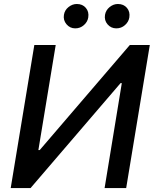

<svg xmlns="http://www.w3.org/2000/svg" viewBox="-20 -956 787 976"><path d="M154.5 -727.3 34.4 0H135.3L592.8 -533.4H599.2L511.7 0H621.4L741.5 -727.3H640L181.9 -193.2H175.1L263.2 -727.3ZM571.4 -811.8Q544.4 -811.8 526.8 -832.2Q509.2 -852.6 513.8 -880.7Q518.1 -904.8 537.5 -920.3Q556.8 -935.7 579.2 -935.7Q608.7 -935.7 625.4 -915.8Q642 -896 637.4 -867.2Q633.9 -844.8 615.2 -828.3Q596.6 -811.8 571.4 -811.8ZM362.6 -811.8Q335.6 -811.8 318 -832.7Q300.4 -853.7 305 -880.7Q308.9 -904.8 328.5 -920.3Q348 -935.7 370.4 -935.7Q399.9 -935.7 416.5 -915.8Q433.2 -896 428.6 -867.2Q425.1 -844.8 406.4 -828.3Q387.8 -811.8 362.6 -811.8Z"/></svg>

Font: Inter UI Medium
Style: Italic
Weight: 500
Italic angle: 9.39999°
Designer: Rasmus Andersson
Foundry: rsms
Version: 3.2;8d6f07862